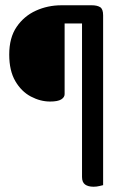

<svg xmlns="http://www.w3.org/2000/svg" viewBox="-20 -633 481 728"><path d="M213 -613H328Q348 -613 359.5 -606Q371 -599 371 -575V69Q367 70 356.5 72.5Q346 75 335 75Q314 75 302.5 66.5Q291 58 291 38V-544H225V-276Q225 -264 212 -256Q199 -248 170 -248Q133 -248 97 -267Q61 -286 38 -325.5Q15 -365 15 -426Q15 -490 43 -531Q71 -572 116 -592.5Q161 -613 213 -613Z"/></svg>

Font: Baloo Paaji 2
Style: Regular
Weight: 400
Designer: Shuchita Grover, Noopur Datye and Ek Type
Foundry: Ek Type
Version: Version 1.700